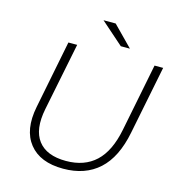

<svg xmlns="http://www.w3.org/2000/svg" viewBox="-125 -984 1019 1098"><g transform="rotate(15 384.0 -435.0)"><path d="M348 5Q211 5 147 -75.5Q83 -156 111 -297L191 -700H243L162 -298Q137 -173 187 -107.5Q237 -42 352 -42Q461 -42 528 -104.5Q595 -167 621 -298L701 -700H752L671 -295Q641 -143 559.5 -69Q478 5 348 5ZM486 -757 352 -875H424L540 -757Z"/></g></svg>

Font: Montserrat Light
Style: Italic
Weight: 300
Italic angle: -11.3°
Designer: Julieta Ulanovsky
Foundry: Julieta Ulanovsky
Version: Version 9.000; ttfautohint (v1.8.4.7-5d5b)